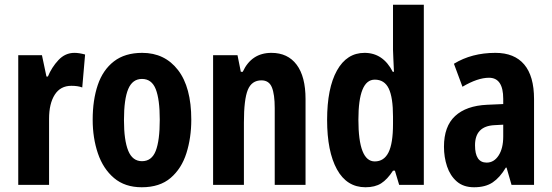

<svg xmlns="http://www.w3.org/2000/svg" viewBox="-20 -780 2328 810"><path d="M294 -557Q314 -557 339 -550L327 -411Q309 -418 281 -418Q235 -418 211 -380.5Q187 -343 187 -279V0H57V-547H157L176 -457H182Q198 -496 226.5 -526.5Q255 -557 294 -557Z M787 -275Q787 -199 766.5 -134Q746 -69 700 -29.5Q654 10 578 10Q507 10 461 -29Q415 -68 393 -133Q371 -198 371 -275Q371 -358 392.5 -421.5Q414 -485 460.5 -521Q507 -557 580 -557Q675 -557 731 -484.5Q787 -412 787 -275ZM503 -273Q503 -188 521 -144Q539 -100 579 -100Q620 -100 637 -143.5Q654 -187 654 -275Q654 -361 637 -404Q620 -447 579 -447Q539 -447 521 -404.5Q503 -362 503 -273Z M1125 -557Q1194 -557 1231.5 -507Q1269 -457 1269 -362V0H1139V-324Q1139 -382 1127 -411.5Q1115 -441 1083 -441Q1042 -441 1025.5 -401Q1009 -361 1009 -263V0H879V-547H982L996 -477H1004Q1041 -557 1125 -557Z M1522 10Q1443 10 1401.5 -65.5Q1360 -141 1360 -274Q1360 -408 1401.5 -482.5Q1443 -557 1518 -557Q1596 -557 1637 -477H1642Q1641 -509 1639.5 -531.5Q1638 -554 1638 -570V-760H1768V0H1664L1646 -60H1638Q1614 -23 1588 -6.5Q1562 10 1522 10ZM1561 -99Q1600 -99 1619 -137Q1638 -175 1638 -257V-288Q1638 -369 1620 -406.5Q1602 -444 1561 -444Q1492 -444 1492 -275Q1492 -99 1561 -99Z M2070 -557Q2150 -557 2191.5 -508Q2233 -459 2233 -362V0H2138L2117 -73H2114Q2089 -31 2058.5 -10.5Q2028 10 1980 10Q1935 10 1907 -14.5Q1879 -39 1866 -78Q1853 -117 1853 -161Q1853 -247 1900 -290.5Q1947 -334 2035 -338L2103 -341V-363Q2103 -452 2043 -452Q1995 -452 1931 -414L1895 -511Q1970 -557 2070 -557ZM2066 -252Q1984 -248 1984 -167Q1984 -94 2033 -94Q2064 -94 2083.5 -124Q2103 -154 2103 -204V-254Z"/></svg>

Font: Noto Sans Arabic ExtCond
Style: Bold
Weight: 700
Width: 2
Designer: Monotype Design Team, Nadine Chahine, Nizar Qandah and Khaled Hosny
Foundry: Monotype Imaging Inc.
Version: Version 2.012; ttfautohint (v1.8.4.7-5d5b)